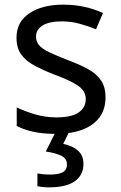

<svg xmlns="http://www.w3.org/2000/svg" viewBox="-20 -566 519 826"><path d="M434 -148Q434 -96 408 -61Q382 -26 334 -8Q286 10 220 10Q164 10 123.5 1Q83 -8 52 -24V-104Q84 -88 129.5 -74.5Q175 -61 222 -61Q289 -61 319 -82.5Q349 -104 349 -140Q349 -160 338 -176Q327 -192 298.5 -208Q270 -224 217 -244Q165 -264 128 -284Q91 -304 71 -332Q51 -360 51 -404Q51 -472 106.5 -509Q162 -546 252 -546Q301 -546 343.5 -536.5Q386 -527 423 -510L393 -440Q359 -454 322 -464Q285 -474 246 -474Q192 -474 163.5 -456.5Q135 -439 135 -409Q135 -387 148 -371.5Q161 -356 191.5 -341.5Q222 -327 273 -307Q324 -288 360 -268Q396 -248 415 -219.5Q434 -191 434 -148ZM339 139Q339 187 302 213.5Q265 240 191 240Q176 240 162.5 238.5Q149 237 141 235V180Q150 182 165 183.5Q180 185 194 185Q230 185 249 175.5Q268 166 268 141Q268 115 241.5 103Q215 91 177 86L220 0H278L252 53Q276 58 296 68.5Q316 79 327.5 96Q339 113 339 139Z"/></svg>

Font: Noto Sans Khmer UI
Style: Regular
Weight: 400
Designer: Danh Hong and the Monotype Design Team
Foundry: Monotype Imaging Inc.
Version: Version 2.002